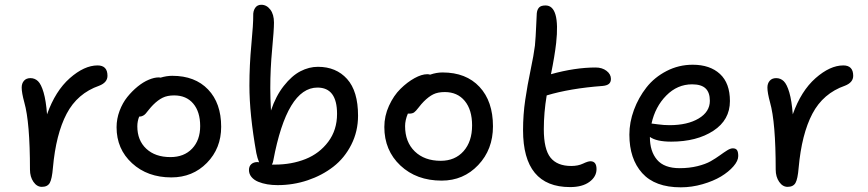

<svg xmlns="http://www.w3.org/2000/svg" viewBox="-20 -779 3676 813"><path d="M157.2 12.2Q136.2 12.2 121.6 -9Q106.9 -30.3 106.9 -61Q106.9 -261.2 83 -345.2Q71.8 -386.2 71.8 -408.2Q71.8 -425.8 81.5 -437Q91.3 -448.2 108.9 -448.2Q127.4 -448.2 140.9 -435.3Q154.3 -422.4 164.6 -387.5Q174.8 -352.5 179.2 -294.9Q214.4 -394 275.6 -448Q336.9 -502 393.1 -502Q435.1 -502 435.1 -458Q435.1 -429.7 399.9 -416Q307.6 -383.8 262.2 -297.4Q216.8 -210.9 204.1 -68.8Q200.2 -21 190.7 -4.4Q181.2 12.2 157.2 12.2Z M705.6 -27.8Q604.5 -27.8 539.1 -87.9Q473.6 -147.9 473.6 -240.2Q473.6 -275.9 486.3 -309.6Q499 -343.3 519 -368.2Q539.1 -393.1 562.7 -412.4Q586.4 -431.6 609.9 -441.4Q633.3 -451.2 651.4 -451.2Q657.7 -451.2 659.7 -450.2Q685.5 -458 709.5 -458Q805.7 -458 861.1 -400.1Q916.5 -342.3 916.5 -242.2Q916.5 -150.9 856.2 -89.4Q795.9 -27.8 705.6 -27.8ZM561.5 -244.1Q561.5 -184.6 599.4 -149.2Q637.2 -113.8 701.7 -113.8Q759.3 -113.8 793.5 -149.7Q827.6 -185.5 827.6 -245.1Q827.6 -305.7 798.3 -340.3Q769 -375 717.3 -375Q688.5 -375 668.7 -365.2Q648.9 -355.5 628.4 -335Q619.6 -326.2 610.6 -314.9Q601.6 -303.7 597.2 -298.3Q592.8 -293 585.7 -289.1Q578.6 -285.2 569.3 -285.2Q561.5 -265.6 561.5 -244.1Z M1155.3 4.9Q1132.8 4.9 1112.1 1.5Q1091.3 -2 1073.5 -9.3Q1055.7 -16.6 1044.9 -29.5Q1034.2 -42.5 1034.2 -59.1Q1034.2 -75.2 1044.2 -84Q1054.2 -92.8 1070.3 -92.8Q1074.2 -92.8 1077.1 -91.8Q1069.8 -108.9 1065.4 -130.9Q1036.1 -295.4 1036.1 -417Q1036.1 -502.4 1044.4 -590.8Q1052.7 -679.2 1052.2 -711.9Q1051.3 -731.9 1060.3 -745.4Q1069.3 -758.8 1086.4 -758.8Q1108.9 -758.8 1124.5 -738.5Q1140.1 -718.3 1140.1 -683.1Q1140.1 -652.3 1132.3 -569.6Q1124.5 -486.8 1124.5 -405.8Q1124.5 -363.8 1127.4 -311Q1147.9 -372.6 1181.9 -415.5Q1215.8 -458.5 1252.2 -477.3Q1288.6 -496.1 1326.2 -496.1Q1403.3 -496.1 1449.7 -444.6Q1496.1 -393.1 1496.1 -289.1Q1496.1 -222.7 1467.5 -166.3Q1439 -109.9 1391.4 -73Q1343.8 -36.1 1282.7 -15.6Q1221.7 4.9 1155.3 4.9ZM1137.2 -99.1Q1135.7 -89.4 1131.3 -82H1143.1Q1214.8 -82 1273.7 -105.5Q1332.5 -128.9 1369.9 -178.7Q1407.2 -228.5 1407.2 -296.9Q1407.2 -408.2 1324.2 -408.2Q1195.3 -408.2 1137.2 -99.1Z M1850.1 -14.2Q1743.7 -14.2 1675.5 -78.1Q1607.4 -142.1 1607.4 -241.2Q1607.4 -288.1 1627.2 -331.3Q1647 -374.5 1675.8 -402.8Q1704.6 -431.2 1735.1 -448Q1765.6 -464.8 1789.1 -464.8Q1795.4 -464.8 1801.3 -462.9Q1828.1 -472.2 1854 -472.2Q1953.6 -472.2 2010.5 -411.1Q2067.4 -350.1 2067.4 -244.1Q2067.4 -146 2004.9 -80.1Q1942.4 -14.2 1850.1 -14.2ZM1695.3 -245.1Q1695.3 -177.7 1736.3 -137.9Q1777.3 -98.1 1846.2 -98.1Q1906.7 -98.1 1942.9 -138.9Q1979 -179.7 1979 -248Q1979 -314 1948 -351.6Q1917 -389.2 1863.3 -389.2Q1834 -389.2 1814.7 -379.6Q1795.4 -370.1 1774.4 -349.1Q1764.2 -338.9 1752.4 -323.5Q1740.7 -308.1 1733.4 -303Q1726.1 -297.9 1713.4 -297.9H1707Q1695.3 -270 1695.3 -245.1Z M2394 13.2Q2194.8 13.2 2194.8 -228Q2194.8 -293.5 2204.1 -356.4Q2213.4 -419.4 2226.8 -482.9Q2240.2 -546.4 2245.1 -585.9Q2248.5 -622.6 2250.2 -666Q2252 -709.5 2252.9 -722.2Q2254.4 -738.3 2262.5 -747.1Q2270.5 -755.9 2290 -755.9Q2352.1 -755.9 2335 -597.2Q2328.6 -541 2313 -464.8Q2415 -493.2 2502 -493.2Q2529.8 -493.2 2548.3 -479Q2566.9 -464.8 2566.9 -444.8Q2566.9 -430.7 2558.1 -423.6Q2549.3 -416.5 2530.8 -415Q2394 -404.8 2294.9 -375Q2282.7 -301.8 2282.7 -231.9Q2282.7 -147 2311 -111.6Q2339.4 -76.2 2398.9 -76.2Q2427.7 -76.2 2448.7 -86.2Q2469.7 -96.2 2480 -96.2Q2505.9 -96.2 2505.9 -63Q2505.9 -30.8 2475.8 -8.8Q2445.8 13.2 2394 13.2Z M2862.8 14.2Q2753.4 14.2 2699.2 -46.1Q2645 -106.4 2645 -209Q2645 -261.2 2664.3 -313.5Q2683.6 -365.7 2717.3 -408.7Q2751 -451.7 2802.5 -478.3Q2854 -504.9 2913.1 -504.9Q2986.3 -504.9 3028.6 -465.8Q3070.8 -426.8 3070.8 -351.1Q3070.8 -271 3000.5 -225.1Q2930.2 -179.2 2821.8 -179.2Q2759.8 -179.2 2731.9 -199.2V-198.2Q2731.9 -138.2 2762.2 -102.5Q2792.5 -66.9 2857.9 -66.9Q2898.4 -66.9 2933.1 -75.4Q2967.8 -84 2989.5 -96.4Q3011.2 -108.9 3028.3 -121.3Q3045.4 -133.8 3059.1 -142.3Q3072.8 -150.9 3083 -150.9Q3095.7 -150.9 3100.8 -143.3Q3106 -135.7 3106 -118.2Q3106 -98.1 3085.7 -74.7Q3065.4 -51.3 3033 -31.7Q3000.5 -12.2 2954.8 1Q2909.2 14.2 2862.8 14.2ZM2738.8 -255.9Q2743.2 -255.9 2766.8 -252.4Q2790.5 -249 2814.9 -249Q2891.1 -249 2938.5 -277.3Q2985.8 -305.7 2985.8 -352.1Q2985.8 -387.2 2967.8 -404.5Q2949.7 -421.9 2910.6 -421.9Q2848.1 -421.9 2801.3 -374.5Q2754.4 -327.1 2738.8 -255.9Z M3314.9 12.2Q3293.9 12.2 3279.3 -9Q3264.6 -30.3 3264.6 -61Q3264.6 -261.2 3240.7 -345.2Q3229.5 -386.2 3229.5 -408.2Q3229.5 -425.8 3239.3 -437Q3249 -448.2 3266.6 -448.2Q3285.2 -448.2 3298.6 -435.3Q3312 -422.4 3322.3 -387.5Q3332.5 -352.5 3336.9 -294.9Q3372.1 -394 3433.3 -448Q3494.6 -502 3550.8 -502Q3592.8 -502 3592.8 -458Q3592.8 -429.7 3557.6 -416Q3465.3 -383.8 3419.9 -297.4Q3374.5 -210.9 3361.8 -68.8Q3357.9 -21 3348.4 -4.4Q3338.9 12.2 3314.9 12.2Z"/></svg>

Font: Shantell Sans Irregular
Style: Regular
Weight: 400
Designer: Stephen Nixon, Anya Danilova, Shantell Martin
Foundry: Arrow Type
Version: Version 1.006;[9816181b4]